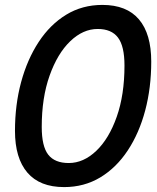

<svg xmlns="http://www.w3.org/2000/svg" viewBox="-20 -746 640 782"><path d="M241 16Q142 16 91.5 -43Q41 -102 41 -213Q41 -319 66 -411.5Q91 -504 137.5 -575Q184 -646 249.5 -686Q315 -726 397 -726Q496 -726 546 -667Q596 -608 596 -495Q596 -389 571.5 -296.5Q547 -204 500.5 -133.5Q454 -63 388.5 -23.5Q323 16 241 16ZM260 -82Q320 -82 372 -131.5Q424 -181 455.5 -270.5Q487 -360 487 -479Q487 -558 460.5 -593Q434 -628 378 -628Q318 -628 266 -578Q214 -528 182 -438Q150 -348 150 -229Q150 -150 176.5 -116Q203 -82 260 -82Z"/></svg>

Font: Geist Mono Medium
Style: Italic
Weight: 500
Italic angle: -12°
Monospace: yes
Designer: Basement.studio, Andrés Briganti, Mateo Zaragoza
Foundry: Basement.studio, Vercel, Andrés Briganti, Guido Ferreyra, Mateo Zaragoza
Version: Version 1.500; ttfautohint (v1.8.4.7-5d5b)